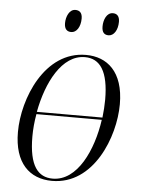

<svg xmlns="http://www.w3.org/2000/svg" viewBox="-53 -779 622 831"><g transform="rotate(5 258.0 -363.0)"><path d="M393 -639C416 -639 433 -665 433 -701C433 -726 421 -736 404 -736C377 -736 364 -704 364 -675C364 -649 375 -639 393 -639ZM231 -639C254 -639 271 -665 271 -701C271 -726 259 -736 241 -736C215 -736 201 -704 201 -675C201 -649 213 -639 231 -639ZM204 10C385 10 468 -204 468 -346C468 -488 395 -546 304 -546C124 -546 39 -333 39 -188C39 -54 106 10 204 10ZM300 -536C366 -536 403 -483 403 -360C403 -336 401 -309 398 -282H113C137 -411 200 -536 300 -536ZM206 0C143 0 103 -46 103 -174C103 -205 106 -239 112 -272H396C377 -140 314 0 206 0Z"/></g></svg>

Font: Noto Serif Display SemiCondensed Light
Style: Italic
Weight: 300
Width: 4
Italic angle: -12°
Designer: Monotype Design Team
Foundry: Monotype Imaging Inc.
Version: Version 2.009